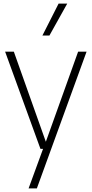

<svg xmlns="http://www.w3.org/2000/svg" viewBox="-20 -828 510 1068"><path d="M205 0 8.5 -540.5H57L235 -39.5L414.5 -540.5H461.5L185 220H139L219.5 0ZM216 -630.5 306 -808H354L255 -630.5Z"/></svg>

Font: Encode Sans SemiCondensed SemiCondensed ExtraLight
Style: Regular
Weight: 200
Width: 4
Designer: Multiple Designers
Foundry: Impallari Type
Version: Version 3.000; ttfautohint (v1.8.3) -l 8 -r 50 -G 200 -x 14 